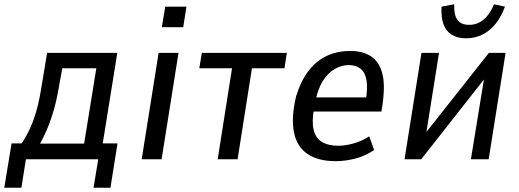

<svg xmlns="http://www.w3.org/2000/svg" viewBox="-38 -744 2425 897"><path d="M-18 133 16 -74H63Q88 -111 106 -152.5Q124 -194 136.5 -243Q149 -292 158 -351L182 -497H510L442 -74H511L478 133H399L421 0H83L62 133ZM149 -73H355L412 -425H253L237 -337Q225 -263 203 -196.5Q181 -130 149 -73Z M718 -617 734 -713H833L818 -617ZM624 0 703 -497H796L717 0Z M979 0 1046 -425H893L905 -497H1302L1291 -425H1139L1072 0Z M1532 9Q1447 9 1397.5 -25.5Q1348 -60 1335 -127.5Q1322 -195 1345 -293Q1368 -368 1405 -415Q1442 -462 1491 -484Q1540 -506 1598 -506Q1655 -506 1693.5 -482Q1732 -458 1747 -405Q1762 -352 1750 -262L1744 -223H1409L1420 -289H1690L1670 -267Q1681 -334 1674 -371Q1667 -408 1645 -424Q1623 -440 1591 -440Q1559 -440 1526.5 -422Q1494 -404 1469.5 -364.5Q1445 -325 1433 -259L1429 -238Q1418 -175 1427.5 -136.5Q1437 -98 1466.5 -80.5Q1496 -63 1543 -63Q1573 -63 1611 -73Q1649 -83 1687 -107L1710 -43Q1666 -14 1619.5 -2.5Q1573 9 1532 9Z M1852 0 1931 -497H2013L1951 -107H1938L2246 -497H2324L2245 0H2162L2226 -392H2238L1930 0ZM2139 -565Q2099 -565 2072 -582Q2045 -599 2033.5 -632Q2022 -665 2025 -713L2084 -724Q2082 -677 2098 -652.5Q2114 -628 2154 -628Q2192 -628 2221.5 -652.5Q2251 -677 2270 -724L2321 -713Q2304 -666 2277.5 -633Q2251 -600 2216 -582.5Q2181 -565 2139 -565Z"/></svg>

Font: Nunito Sans 7pt Condensed Medium
Style: Italic
Weight: 500
Width: 3
Italic angle: -9°
Designer: Vernon Adams
Foundry: Vernon Adams
Version: Version 3.101;gftools[0.9.27]